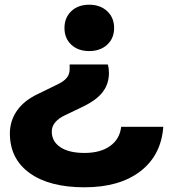

<svg xmlns="http://www.w3.org/2000/svg" viewBox="-20 -625 728 816"><path d="M443 -315Q443 -269 417 -234.5Q391 -200 333 -172L256 -135Q230 -123 215 -105.5Q200 -88 200 -66Q200 -24 236.5 0.5Q273 25 339 25Q407 25 448 -4.5Q489 -34 495 -86H674Q665 35 576.5 103Q488 171 339 171Q190 171 106 110.5Q22 50 22 -58Q22 -111 52 -154.5Q82 -198 142 -226L226 -267Q251 -279 263.5 -294Q276 -309 276 -331V-351H438Q441 -342 442 -332.5Q443 -323 443 -315ZM359 -605Q406 -605 435.5 -577.5Q465 -550 465 -506Q465 -462 435.5 -435Q406 -408 359 -408Q312 -408 283 -435Q254 -462 254 -506Q254 -550 283 -577.5Q312 -605 359 -605Z"/></svg>

Font: Unbounded SemiBold
Style: Regular
Weight: 600
Designer: Luke Prowse, Jean-Baptiste Morizot, Fátima Lázaro, Florian Runge
Foundry: NaN
Version: Version 1.700